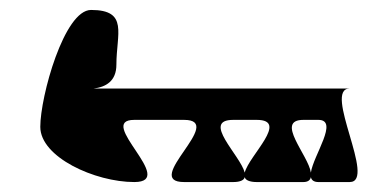

<svg xmlns="http://www.w3.org/2000/svg" viewBox="-20 -798 775 386"><path d="M61 -543C61 -482 171 -432 250 -432C338 -432 171 -557 250 -557H350C436 -557 264 -432 350 -432H449C463 -432 471 -436 472 -442C473 -436 482 -432 496 -432H590C599 -432 604 -436 605 -442C606 -436 611 -432 620 -432H683C738 -432 628 -620 683 -620H168C193 -623 214 -635 214 -668C214 -730 239 -778 163 -778C109 -778 61 -604 61 -543ZM449 -557H496C562 -557 481 -486 472 -451C463 -486 384 -557 449 -557ZM590 -557H620C662 -557 610 -486 605 -451C600 -486 532 -557 590 -557Z"/></svg>

Font: bitstorm
Style: suext
Weight: 400
Version: Version 0.2